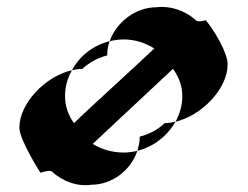

<svg xmlns="http://www.w3.org/2000/svg" viewBox="-20 -552 718 555"><path d="M36 -183C36 -148 96 -54 96 -54C91 -49 122 -63 130 -56C162 -27 204 -12 244 -18C305 -18 359 -61 377 -116C364 -113 351 -111 338 -111C305 -111 274 -120 248 -136L480 -353C497 -330 507 -304 507 -274C507 -248 500 -223 487 -200C563 -218 638 -295 638 -366C638 -401 597 -467 576 -492C582 -498 555 -484 546 -494C514 -522 472 -536 432 -531C371 -531 316 -487 297 -433C310 -436 324 -438 338 -438C370 -438 400 -428 426 -412C385 -372 234 -236 194 -196C177 -219 168 -246 168 -274C168 -301 175 -326 188 -349C112 -332 36 -254 36 -183ZM188 -349C198 -351 208 -353 218 -353C240 -373 264 -385 290 -392C290 -406 292 -420 297 -433C249 -421 210 -390 188 -349ZM377 -116C424 -128 464 -159 487 -200C477 -198 466 -196 456 -196C435 -176 410 -164 384 -157C384 -143 381 -129 377 -116Z"/></svg>

Font: Ampere
Style: SC
Weight: 400
Version: Version 1